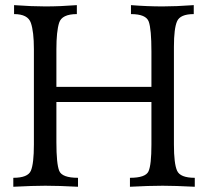

<svg xmlns="http://www.w3.org/2000/svg" viewBox="-20 -713 812 733"><path d="M723.6 0Q647 -3.9 601.1 -3.9Q548.3 -3.9 476.1 0V-34.2Q535.6 -34.2 546.9 -58.8Q558.1 -83.5 558.1 -160.6V-323.7H195.3V-169.9Q195.3 -87.4 206.1 -60.8Q216.8 -34.2 277.8 -34.2V0Q205.6 -3.9 152.8 -3.9Q106.4 -3.9 30.8 0V-34.2Q86.4 -34.2 97.9 -61.3Q109.4 -88.4 109.4 -161.1V-525.9Q109.4 -591.8 97.9 -625.5Q86.4 -659.2 33.7 -659.2V-693.4Q101.6 -688.5 152.8 -688.5Q210 -688.5 273.4 -693.4V-659.2Q216.3 -659.2 205.8 -626.2Q195.3 -593.3 195.3 -524.9V-381.3H558.1V-516.1Q558.1 -601.6 547.9 -630.4Q537.6 -659.2 480 -659.2V-693.4Q542.5 -688.5 601.1 -688.5Q651.9 -688.5 719.7 -693.4V-659.2Q668 -659.2 656 -631.8Q644 -604.5 644 -534.2V-161.1Q644 -88.4 656 -61.3Q668 -34.2 723.6 -34.2Z"/></svg>

Font: Almanac
Style: Regular
Weight: 400
Designer: Eden's Almanac
Version: Version 3.501;March 28, 2021;FontCreator 13.0.0.2683 64-bit